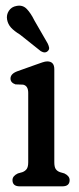

<svg xmlns="http://www.w3.org/2000/svg" viewBox="-20 -657 277 677"><path d="M171.5 -413V-85Q171.5 -68.5 176.5 -61Q181.5 -53.5 191.5 -50L207 -45.5Q225.5 -36.5 225.5 -22Q225.5 0 200 0H49.5Q24 0 24 -22Q24 -36.5 43 -45.5L59 -50Q68.5 -53.5 74 -61Q79.5 -68.5 79.5 -85V-329.5Q79.5 -354.5 61.5 -358.5L34.5 -359.5Q17 -365.5 17 -380Q17 -396.5 40.5 -405.5L105 -428.5Q119 -433.5 129.2 -437Q139.5 -440.5 146.5 -440.5Q171.5 -440.5 171.5 -413ZM101.5 -584.5 148 -504Q151.5 -497 153 -490Q154.5 -483 149 -477.5Q139.5 -467.5 124 -476.5L50.5 -535Q30 -547.5 19 -559.5Q8 -571.5 5 -588Q2 -604.5 11.2 -618.8Q20.5 -633 38 -636Q59.5 -640.5 74 -625.8Q88.5 -611 101.5 -584.5Z"/></svg>

Font: Fraunces 144pt S100
Style: Regular
Weight: 400
Version: Version 1.000; ttfautohint (v1.8.3)